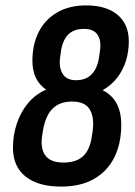

<svg xmlns="http://www.w3.org/2000/svg" viewBox="-20 -683 499 711"><path d="M206 8Q122 8 75 -29Q28 -66 28 -136Q28 -182 42 -224.5Q56 -267 83.5 -300.5Q111 -334 151 -351Q126 -368 113 -394.5Q100 -421 100 -458Q100 -518 123 -564Q146 -610 191 -636.5Q236 -663 299 -663Q374 -663 415.5 -628Q457 -593 457 -530Q457 -491 446 -456.5Q435 -422 413.5 -394.5Q392 -367 360 -349Q429 -315 429 -221Q429 -151 403 -99.5Q377 -48 327.5 -20Q278 8 206 8ZM215 -81Q262 -81 287.5 -104.5Q313 -128 320 -178L323 -197Q330 -248 312.5 -277.5Q295 -307 247 -307Q201 -307 174.5 -280.5Q148 -254 139 -199L136 -180Q129 -132 148.5 -106.5Q168 -81 215 -81ZM262 -386Q298 -386 319.5 -408Q341 -430 347 -472L350 -494Q356 -532 341.5 -554Q327 -576 291 -576Q255 -576 234 -556.5Q213 -537 206 -495L203 -473Q197 -435 211.5 -410.5Q226 -386 262 -386Z"/></svg>

Font: Sofia Sans Condensed
Style: Bold Italic
Weight: 700
Italic angle: -9°
Version: Version 4.100